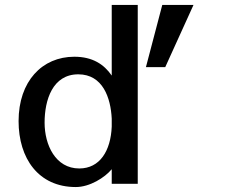

<svg xmlns="http://www.w3.org/2000/svg" viewBox="-20 -742 914 775"><path d="M431 -231C427 -133 383 -62 300 -62C204 -62 160 -157 160 -247C160 -338 192 -442 296 -442C395 -442 427 -347 431 -263ZM536 -722H431V-437C400 -482 354 -513 280 -513C150 -513 55 -414 55 -253C55 -103 135 13 286 13C342 13 403 -25 431 -59V0H536ZM635 -722 569 -471H647L761 -722Z"/></svg>

Font: Perun Medium
Style: Regular
Weight: 500
Foundry: Copyright (c) Stefan Peev, Context Ltd, 2016
Version: Version 1.089